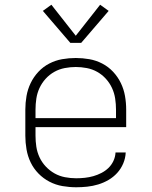

<svg xmlns="http://www.w3.org/2000/svg" viewBox="-20 -783 640 811"><path d="M302 8Q273 8 244 3Q215 -2 189 -15.5Q163 -29 142.5 -50Q122 -71 109.5 -97Q97 -123 92 -152Q87 -181 87 -210V-320Q87 -349 92 -377.5Q97 -406 109.5 -432Q122 -458 142 -479.5Q162 -501 188 -514.5Q214 -528 242.5 -533Q271 -538 300 -538Q329 -538 357.5 -533Q386 -528 412 -514.5Q438 -501 458 -479.5Q478 -458 490.5 -432Q503 -406 508 -377.5Q513 -349 513 -320V-246H130V-210Q130 -186 133.5 -163Q137 -140 147 -118.5Q157 -97 173.5 -79.5Q190 -62 210.5 -50.5Q231 -39 254.5 -34.5Q278 -30 302 -30Q320 -30 338.5 -32Q357 -34 374.5 -39Q392 -44 408.5 -52.5Q425 -61 438 -73.5Q451 -86 459 -103Q467 -120 468 -139H511Q510 -115 500.5 -92.5Q491 -70 475 -52.5Q459 -35 438.5 -23Q418 -11 395 -4Q372 3 348.5 5.5Q325 8 302 8ZM130 -284H470V-320Q470 -343 466.5 -366.5Q463 -390 453 -411.5Q443 -433 427 -450.5Q411 -468 390.5 -479.5Q370 -491 346.5 -495.5Q323 -500 300 -500Q277 -500 253.5 -495.5Q230 -491 209.5 -479.5Q189 -468 173 -450.5Q157 -433 147 -411.5Q137 -390 133.5 -366.5Q130 -343 130 -320ZM277 -602 161 -737 197 -763 300 -632 403 -763 439 -737 323 -602Z"/></svg>

Font: Iosevka Curly XLtEx
Style: Regular
Weight: 200
Width: 7
Monospace: yes
Designer: Belleve Invis
Foundry: Belleve Invis
Version: Version 11.1.0; ttfautohint (v1.8.3)